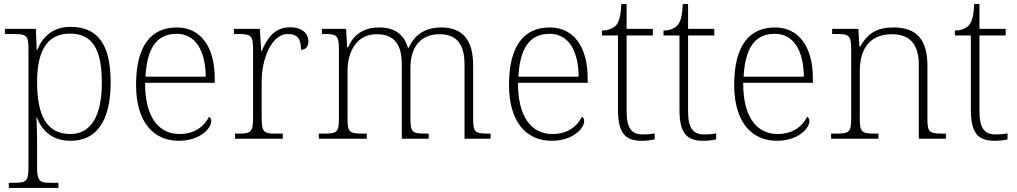

<svg xmlns="http://www.w3.org/2000/svg" viewBox="-20 -677 4963 937"><path d="M23 240H265V215H231C175 215 161 210 161 140V18C161 -45 158 -83 158 -104H160C188 -31 242 10 325 10C446 10 520 -79 520 -276C520 -460 457 -546 324 -546C238 -546 187 -497 163 -435H159L155 -536H4V-511H41C108 -511 119 -506 119 -439V139C119 210 106 215 49 215H23ZM324 -23C203 -23 161 -121 161 -277C161 -416 202 -513 321 -513C435 -513 477 -431 477 -272C477 -112 424 -23 324 -23Z M852 10C957 10 1011 -51 1011 -86C1011 -97 1007 -103 1000 -107C977 -61 931 -23 856 -23C754 -23 687 -106 688 -273H1028V-294C1028 -452 957 -543 843 -543C715 -543 644 -451 644 -262C644 -88 724 10 852 10ZM984 -303H690C697 -432 738 -512 842 -512C936 -512 983 -427 984 -303Z M1127 0H1360V-25H1327C1270 -25 1257 -30 1257 -100V-280C1257 -393 1307 -511 1384 -511C1428 -511 1449 -492 1449 -434C1474 -434 1485 -452 1485 -475C1485 -515 1452 -544 1396 -544C1317 -544 1281 -485 1257 -427H1255L1248 -536H1122V-511H1137C1204 -511 1215 -506 1215 -439V-101C1215 -30 1201 -25 1145 -25H1127Z M1536 0H1770V-25H1754C1687 -25 1676 -30 1676 -97V-331C1676 -426 1721 -510 1818 -510C1908 -510 1941 -456 1941 -361V0H2072V-25H2060C1993 -25 1983 -30 1983 -98V-346C1983 -437 2024 -510 2125 -510C2213 -510 2247 -456 2247 -361V0H2374V-25H2366C2299 -25 2289 -30 2289 -98V-359C2289 -480 2239 -543 2133 -543C2050 -543 2000 -502 1975 -444H1971C1954 -501 1915 -543 1830 -543C1762 -543 1707 -514 1679 -446H1674L1669 -536H1551V-511H1565C1621 -511 1634 -505 1634 -439V-98C1634 -30 1624 -25 1557 -25H1536Z M2672 10C2777 10 2831 -51 2831 -86C2831 -97 2827 -103 2820 -107C2797 -61 2751 -23 2676 -23C2574 -23 2507 -106 2508 -273H2848V-294C2848 -452 2777 -543 2663 -543C2535 -543 2464 -451 2464 -262C2464 -88 2544 10 2672 10ZM2804 -303H2510C2517 -432 2558 -512 2662 -512C2756 -512 2803 -427 2804 -303Z M3111 10C3132 10 3155 8 3175 3V-26C3154 -22 3138 -21 3116 -21C3062 -21 3038 -52 3038 -134V-504H3166V-536H3038V-657H3012C3010 -595 2999 -566 2984 -551C2969 -537 2946 -528 2918 -528V-504H2996V-142C2996 -30 3029 10 3111 10Z M3411 10C3432 10 3455 8 3475 3V-26C3454 -22 3438 -21 3416 -21C3362 -21 3338 -52 3338 -134V-504H3466V-536H3338V-657H3312C3310 -595 3299 -566 3284 -551C3269 -537 3246 -528 3218 -528V-504H3296V-142C3296 -30 3329 10 3411 10Z M3771 10C3876 10 3930 -51 3930 -86C3930 -97 3926 -103 3919 -107C3896 -61 3850 -23 3775 -23C3673 -23 3606 -106 3607 -273H3947V-294C3947 -452 3876 -543 3762 -543C3634 -543 3563 -451 3563 -262C3563 -88 3643 10 3771 10ZM3903 -303H3609C3616 -432 3657 -512 3761 -512C3855 -512 3902 -427 3903 -303Z M4036 0H4267V-25H4253C4187 -25 4176 -30 4176 -97V-331C4176 -419 4210 -510 4333 -510C4430 -510 4464 -449 4464 -361V0H4596V-25H4583C4516 -25 4506 -30 4506 -98V-356C4506 -483 4454 -543 4341 -543C4269 -543 4219 -522 4178 -450H4174L4169 -536H4041V-511H4064C4121 -511 4134 -505 4134 -439V-98C4134 -30 4123 -25 4056 -25H4036Z M4833 10C4854 10 4877 8 4897 3V-26C4876 -22 4860 -21 4838 -21C4784 -21 4760 -52 4760 -134V-504H4888V-536H4760V-657H4734C4732 -595 4721 -566 4706 -551C4691 -537 4668 -528 4640 -528V-504H4718V-142C4718 -30 4751 10 4833 10Z"/></svg>

Font: Noto Serif Telugu ExtraLight
Style: Regular
Weight: 200
Designer: Jelle Bosma - Monotype Design Team
Foundry: Monotype Imaging Inc.
Version: Version 2.005